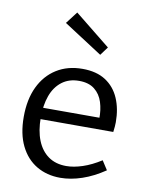

<svg xmlns="http://www.w3.org/2000/svg" viewBox="-90 -870 727 943"><g transform="rotate(10 274.0 -398.0)"><path d="M276 9Q209 9 157.5 -21.5Q106 -52 77 -111Q48 -170 48 -255Q48 -342 78 -405Q108 -468 163 -502.5Q218 -537 292 -537Q362 -537 407.5 -507.5Q453 -478 475.5 -426Q498 -374 498 -307Q498 -296 497 -285Q496 -274 494 -258H109V-315H424L415 -309Q416 -354 404 -392Q392 -430 363 -453Q334 -476 286 -476Q235 -476 200 -449Q165 -422 148 -375Q131 -328 131 -266Q131 -200 150 -152.5Q169 -105 205.5 -79Q242 -53 295 -53Q332 -53 376 -67.5Q420 -82 467 -112L496 -67Q440 -29 384 -10Q328 9 276 9ZM218 -805 396 -662 365 -620 172 -745Z"/></g></svg>

Font: Pack4
Style: Regular
Weight: 400
Version: Version 2.002